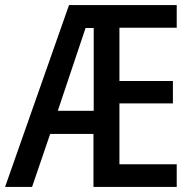

<svg xmlns="http://www.w3.org/2000/svg" viewBox="-21 -734 765 754"><path d="M673 0V-89H448V-328H658V-416H448V-625H673V-714H250L-1 0H105L176 -208H346V0ZM206 -299 315 -624H347V-299Z"/></svg>

Font: Noto Sans Gujarati Condensed Medium
Style: Regular
Weight: 500
Width: 3
Designer: Jelle Bosma - Monotype Design Team, Universal Thirst
Foundry: Monotype Imaging Inc.
Version: Version 2.106